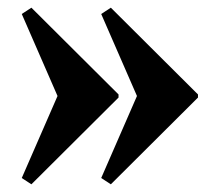

<svg xmlns="http://www.w3.org/2000/svg" viewBox="-20 -602 542 494"><path d="M265.2 -127.8 240.4 -144 332.4 -355 240.4 -566 265.2 -582.2 489.4 -359V-351ZM60.8 -127.8 36 -144 128 -355 36 -566 60.8 -582.2 285 -359V-351Z"/></svg>

Font: Platypi Light
Style: Regular
Weight: 300
Designer: David Sargent
Foundry: Bolt Cutter Type
Version: Version 1.200